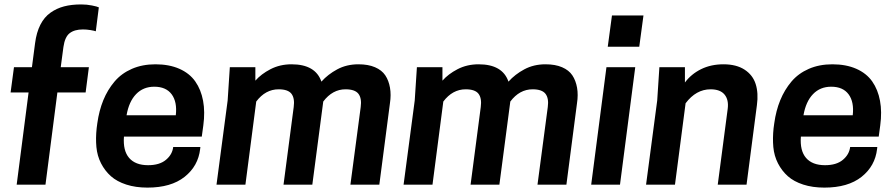

<svg xmlns="http://www.w3.org/2000/svg" viewBox="-20 -833 4041 866"><path d="M266.1 -621.1 253.9 -529.8H380.9L366.2 -416H238.8L185.1 0H55.2L108.9 -416H27.8L43 -529.8H124L138.2 -638.2Q144.5 -687 162.1 -721.4Q179.7 -755.9 207.5 -775.6Q235.4 -795.4 269 -804.2Q302.7 -813 346.2 -813Q371.6 -813 394.8 -808.3Q418 -803.7 425.8 -799.8L412.1 -691.9Q406.2 -694.3 388.4 -697.3Q370.6 -700.2 354 -700.2Q315.9 -700.2 294.2 -683.3Q272.5 -666.5 266.1 -621.1Z M890.1 -216.8H539.1Q534.2 -153.3 562.5 -120.6Q590.8 -87.9 647.9 -87.9Q699.7 -87.9 728.5 -112.1Q757.3 -136.2 761.2 -169.9H883.8L882.8 -161.1Q874 -84 812.7 -35.4Q751.5 13.2 645 13.2Q591.8 13.2 549.6 -0.5Q507.3 -14.2 480.2 -38.3Q453.1 -62.5 435.8 -96.2Q418.5 -129.9 414.8 -169.9Q411.1 -210 416 -254.9L418.9 -276.9Q426.8 -334 446 -381.1Q465.3 -428.2 496.6 -465.1Q527.8 -502 575 -522.5Q622.1 -543 681.2 -543Q743.2 -543 789.1 -522.7Q835 -502.4 860.8 -465.6Q886.7 -428.7 896 -378.4Q905.3 -328.1 897 -267.1ZM675.8 -441.9Q626 -441.9 593.8 -408.4Q561.5 -375 550.8 -313H772.9Q779.8 -373 754.4 -407.5Q729 -441.9 675.8 -441.9Z M1690.9 0H1560.5L1606.9 -350.1Q1612.3 -389.6 1596.7 -409.9Q1581.1 -430.2 1538.6 -430.2Q1479.5 -430.2 1438 -375L1388.7 0H1258.8L1304.7 -350.1Q1310.1 -389.6 1294.7 -409.9Q1279.3 -430.2 1236.8 -430.2Q1177.2 -430.2 1135.7 -375L1086.9 0H956.5L1006.8 -379.9L1016.6 -529.8H1131.8V-469.2Q1157.7 -499 1200.2 -521Q1242.7 -543 1294.9 -543Q1402.8 -543 1429.7 -464.8Q1459 -497.6 1501.2 -520.3Q1543.5 -543 1596.7 -543Q1640.6 -543 1671.4 -529.8Q1702.1 -516.6 1717.8 -493.2Q1733.4 -469.7 1739 -437.5Q1744.6 -405.3 1738.8 -367.2Z M2534.7 0H2404.3L2450.7 -350.1Q2456.1 -389.6 2440.4 -409.9Q2424.8 -430.2 2382.3 -430.2Q2323.2 -430.2 2281.7 -375L2232.4 0H2102.5L2148.4 -350.1Q2153.8 -389.6 2138.4 -409.9Q2123 -430.2 2080.6 -430.2Q2021 -430.2 1979.5 -375L1930.7 0H1800.3L1850.6 -379.9L1860.4 -529.8H1975.6V-469.2Q2001.5 -499 2043.9 -521Q2086.4 -543 2138.7 -543Q2246.6 -543 2273.4 -464.8Q2302.7 -497.6 2345 -520.3Q2387.2 -543 2440.4 -543Q2484.4 -543 2515.1 -529.8Q2545.9 -516.6 2561.5 -493.2Q2577.1 -469.7 2582.8 -437.5Q2588.4 -405.3 2582.5 -367.2Z M2646.5 0 2715.3 -529.8H2845.2L2776.4 0ZM2882.3 -763.2 2863.3 -622.1H2721.2L2740.2 -763.2Z M3347.2 0H3217.3L3262.2 -341.8Q3267.6 -382.8 3248 -406.5Q3228.5 -430.2 3185.1 -430.2Q3119.6 -430.2 3072.3 -367.2L3024.4 0H2894L2944.3 -379.9L2954.1 -529.8H3069.3V-460.9Q3097.7 -499 3142.1 -521Q3186.5 -543 3243.2 -543Q3301.3 -543 3338.4 -518.8Q3375.5 -494.6 3388.4 -453.9Q3401.4 -413.1 3394 -358.9Z M3943.4 -216.8H3592.3Q3587.4 -153.3 3615.7 -120.6Q3644 -87.9 3701.2 -87.9Q3752.9 -87.9 3781.7 -112.1Q3810.5 -136.2 3814.5 -169.9H3937L3936 -161.1Q3927.2 -84 3866 -35.4Q3804.7 13.2 3698.2 13.2Q3645 13.2 3602.8 -0.5Q3560.5 -14.2 3533.4 -38.3Q3506.3 -62.5 3489 -96.2Q3471.7 -129.9 3468 -169.9Q3464.4 -210 3469.2 -254.9L3472.2 -276.9Q3480 -334 3499.3 -381.1Q3518.6 -428.2 3549.8 -465.1Q3581.1 -502 3628.2 -522.5Q3675.3 -543 3734.4 -543Q3796.4 -543 3842.3 -522.7Q3888.2 -502.4 3914.1 -465.6Q3939.9 -428.7 3949.2 -378.4Q3958.5 -328.1 3950.2 -267.1ZM3729 -441.9Q3679.2 -441.9 3647 -408.4Q3614.7 -375 3604 -313H3826.2Q3833 -373 3807.6 -407.5Q3782.2 -441.9 3729 -441.9Z"/></svg>

Font: Cooper Hewitt
Style: Semibold Italic
Weight: 710
Designer: Village Type and Design LLC
Foundry: Cooper Hewitt Smithsonian Design Museum
Version: 1.000